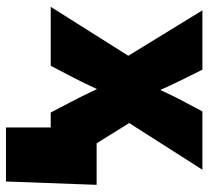

<svg xmlns="http://www.w3.org/2000/svg" viewBox="-48 -521 726 670"><g transform="rotate(90 315.0 -186.0)"><path d="M3.9 0 208 -323.7 205.6 -220.2 16.1 -529.3H223.1L251.5 -472.2Q271 -433.1 288.1 -395.3Q305.2 -357.4 321.3 -320.8H265.1Q282.7 -357.4 300 -395.3Q317.4 -433.1 338.4 -472.2L368.7 -529.3H572.3L375.5 -220.7L378.4 -323.7L579.6 0H372.6L338.9 -64.5Q318.4 -103 300.8 -140.6Q283.2 -178.2 265.6 -214.4H315.4Q298.3 -178.2 281 -140.6Q263.7 -103 243.2 -64.5L209.5 0ZM424.8 156.2V0H377.9V-160.2H625L613.3 156.2Z"/></g></svg>

Font: Inter 24pt Black
Style: Regular
Weight: 900
Designer: Rasmus Andersson
Foundry: rsms
Version: Version 4.001;git-66647c0bb